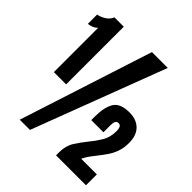

<svg xmlns="http://www.w3.org/2000/svg" viewBox="-231 -1029 1189 1189"><g transform="rotate(45 363.0 -434.5)"><path d="M74.2 -355V-743.7Q64 -731.4 45.9 -723.6Q27.8 -715.8 11.7 -715.8V-796.4Q34.7 -799.8 61.3 -815.7Q87.9 -831.5 100.1 -859.9H181.6V-355ZM133.3 2.9 416 -872.1H554.7L222.7 2.9ZM448.2 0V-26.9Q448.2 -83.5 473.4 -123.5Q498.5 -163.6 528.8 -200.7Q559.1 -236.8 583.3 -276.9Q607.4 -316.9 607.4 -372.1Q607.4 -389.6 602.1 -402.3Q596.7 -415 580.1 -415Q554.7 -415 554.7 -370.6V-308.6H448.2V-339.8Q448.2 -421.4 475.1 -465.6Q502 -509.8 581.5 -509.8Q644 -509.8 679 -474.6Q713.9 -439.5 713.9 -374.5Q713.9 -330.1 701.7 -295.9Q689.5 -261.7 670.4 -234.1Q651.4 -206.5 630.4 -180.2Q614.3 -160.6 599.4 -139.6Q584.5 -118.7 572.8 -95.2H710.4V0Z"/></g></svg>

Font: Anton SC
Style: Regular
Weight: 400
Designer: Vernon Adams
Foundry: Vernon Adams
Version: Version 2.116; ttfautohint (v1.8.4.7-5d5b)